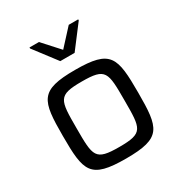

<svg xmlns="http://www.w3.org/2000/svg" viewBox="-174 -857 926 987"><g transform="rotate(-30 288.5 -363.5)"><path d="M144 -729 246 -595H331L433 -729V-735H377L288 -638L200 -735H144ZM289 8C500 8 512 -44 512 -255C512 -466 500 -518 289 -518C77 -518 65 -466 65 -255C65 -44 77 8 289 8ZM289 -61C146 -61 146 -87 146 -255C146 -423 146 -449 289 -449C431 -449 431 -423 431 -255C431 -87 431 -61 289 -61Z"/></g></svg>

Font: Saira UNSAM
Style: Regular
Weight: 400
Designer: Hector Gatti with collaboration of the Omnibus-Type team
Foundry: Omnibus-Type
Version: Version 0.072;PS 000.072;hotconv 1.0.88;makeotf.lib2.5.64775